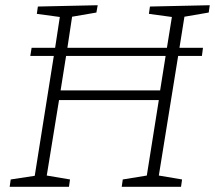

<svg xmlns="http://www.w3.org/2000/svg" viewBox="-20 -715 823 735"><path d="M783 -695 779 -667 686 -651 667 -532H757L753 -501H662L588 -43L677 -28L673 0H446L450 -28L542 -43L588 -332H206L159 -43L248 -28L244 0H17L21 -28L113 -42L186 -501H96L101 -532H191L209 -650L121 -662L125 -690L354 -695L349 -667L256 -651L238 -532H619L638 -650L550 -662L554 -690ZM212 -369H593L614 -501H233Z"/></svg>

Font: Bitter Pro Light
Style: Italic
Weight: 300
Italic angle: -9°
Designer: Sol Matas, and Bitter project Authors
Foundry: Sol Matas
Version: Version 1.010